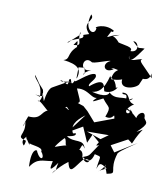

<svg xmlns="http://www.w3.org/2000/svg" viewBox="-99 -957 957 1100"><g transform="rotate(10 380.0 -407.0)"><path d="M310 -317C329 -276 322 -351 307 -312C324 -289 297 -338 280 -318C377 -390 381 -334 335 -443C413 -456 441 -365 484 -435C406 -364 438 -385 494 -413C531 -361 549 -380 523 -312C575 -296 569 -354 576 -310L466 -269L417 -325L389 -350L303 -379L229 -403L306 -319ZM508 -173C533 -175 476 -123 516 -146C460 -65 481 -80 428 -59C441 -47 432 -140 374 -77C430 -79 407 -163 438 -111C423 -170 374 -130 325 -164C376 -170 376 -182 373 -189C289 -173 246 -138 219 -118C320 -158 319 -167 327 -117C330 -103 357 -124 268 -91C272 -106 338 -182 358 -184C335 -225 356 -260 410 -300L323 -185L408 -234L446 -147L469 -198L545 -133L587 -159L687 -213C630 -229 678 -208 700 -187C743 -291 773 -287 714 -257C782 -321 758 -319 745 -343C748 -389 704 -371 699 -335C656 -378 613 -396 594 -391C631 -385 703 -330 657 -378C668 -333 591 -353 673 -410C627 -416 646 -471 596 -465C595 -442 636 -482 619 -414C673 -458 665 -438 642 -427C612 -453 561 -408 517 -459C523 -476 547 -408 424 -439C459 -444 489 -461 511 -548C510 -529 542 -545 554 -484C577 -509 550 -445 492 -454C483 -477 490 -541 401 -467C387 -484 449 -520 424 -542C386 -546 307 -460 316 -487C291 -431 299 -512 282 -484C281 -431 271 -471 234 -473C239 -457 290 -482 298 -469C285 -481 248 -453 194 -424C200 -424 172 -428 161 -338C134 -421 143 -360 157 -368C128 -355 65 -383 134 -359C137 -436 86 -448 86 -478C141 -398 106 -448 140 -407C157 -394 144 -322 126 -334C138 -347 195 -276 195 -290C154 -278 166 -229 88 -237C54 -148 75 -175 76 -207C97 -125 29 -115 99 -97C97 -162 106 -86 91 -68C53 -112 139 -123 78 -145C123 -77 128 -65 121 -91C115 -76 205 -82 196 -52C225 -18 202 10 173 -47C178 -57 136 -72 142 47C183 -12 212 2 271 -9C270 6 245 80 304 -5C290 59 307 25 287 47C260 90 300 23 360 -20C378 58 398 2 442 -49C499 -70 472 -7 437 -55C425 -85 478 1 501 -90C548 -77 533 -94 524 -8C537 -45 539 -50 582 -21C497 19 555 8 575 -44C561 16 570 -54 587 9C657 -4 593 -7 629 -118C646 -139 694 -168 733 -196L609 -119L580 -158L500 -187L434 -210L561 -211ZM356 -567C381 -507 321 -525 397 -560C322 -535 337 -641 391 -607C398 -596 491 -637 497 -631C446 -608 473 -553 523 -588C484 -594 541 -591 518 -594C582 -580 524 -603 518 -529C606 -529 625 -574 584 -553C561 -475 659 -497 681 -526L697 -563C760 -558 730 -643 747 -574C683 -646 652 -661 675 -672C654 -675 593 -634 597 -679C603 -632 631 -670 677 -735C633 -737 654 -720 606 -765C636 -772 655 -705 599 -707C617 -733 551 -735 524 -744C486 -792 463 -760 524 -788C449 -773 441 -737 471 -797C447 -831 475 -778 486 -805C428 -841 363 -803 385 -803C383 -749 311 -781 342 -875C375 -843 290 -825 350 -762C292 -743 330 -757 317 -737C318 -728 239 -713 236 -690C292 -747 305 -743 299 -766C285 -710 333 -688 272 -685C300 -730 290 -705 294 -677C241 -629 271 -600 230 -590C319 -580 339 -553 326 -506L322 -498L323 -564Z"/></g></svg>

Font: Hussar Lance
Style: Italic
Weight: 700
Foundry: Cannot Into Space Fonts, PlusOne Fonts
Version: Version 2.27